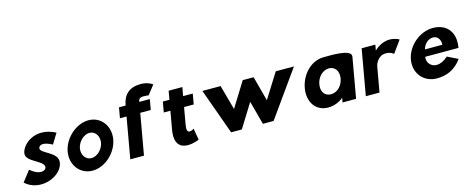

<svg xmlns="http://www.w3.org/2000/svg" viewBox="-42 -1629 5836 2398"><g transform="rotate(-15 2876.5 -430.0)"><path d="M169.7 -202.5 62.2 -64C237.3 97.5 533.3 -12.4 563.7 -185.3C588.6 -326.2 350.7 -358.2 363.2 -429.2C368 -456.7 410 -499 539.5 -428.1L621 -560.9C367.4 -691.4 185.7 -528.8 166.1 -417.8C145.6 -301.5 391.1 -266.6 375.3 -177.3C368.5 -138.4 289.5 -99.5 169.7 -202.5Z M852.1 -295.4C866.7 -378.1 942.2 -451.9 1016.7 -451.9C1091.3 -451.9 1139.7 -378.1 1125.1 -295.4C1110.5 -212.7 1036.3 -140.1 961.8 -140.1C887.2 -140.1 837.5 -212.7 852.1 -295.4ZM693.9 -295.4C664.6 -129.3 773.4 15 935.5 15C1097.5 15 1254 -129.3 1283.3 -295.4C1312.6 -461.5 1207.1 -607 1045.1 -607C883.1 -607 723.2 -461.5 693.9 -295.4Z M1541.7 -664H1456.3L1432.5 -529H1517.9L1424.6 0H1601.6L1694.9 -529H1831.1L1854.9 -664H1718.7C1723.6 -691.6 1728.2 -718 1791.7 -718C1825.1 -718 1851.8 -712.3 1851.8 -712.3L1944 -829C1944 -829 1891.8 -875 1795.1 -875C1644.5 -875 1566.9 -803.7 1541.7 -664Z M2089.2 -592H2003.8L1980 -457H2065.4L2023.7 -220.4C2004.4 -111.1 2018.4 15 2168.5 15C2246.2 15 2312.6 -17 2312.6 -17L2287.9 -165.4C2287.9 -165.4 2259.9 -144 2233.4 -144C2201.1 -144 2192.7 -174.8 2204 -239L2242.4 -457H2367.1L2390.9 -592H2266.2L2286 -704H2109Z M2866.8 0 3056.9 -305.8 3139.2 0H3277.7L3699.4 -592H3464L3263.4 -272.3L3177.8 -592H3037L2838.7 -272.3L2750.8 -592H2515.4L2728.3 0Z M3947.8 -295.3C3964.4 -389.6 4037.2 -456 4114.5 -456C4190.6 -456 4239.9 -389.6 4223.3 -295.3C4206.9 -202.4 4137.6 -136 4058.1 -136C3975.1 -136 3931.4 -202.4 3947.8 -295.3ZM4436.3 -521.9C4453.4 -621.9 4158.5 -607 4085.3 -607C3926.2 -607 3790.1 -467.2 3759.8 -295.4C3729.5 -123.6 3819.1 15 3982 15C4058 15 4130.8 -16 4179.5 -58L4169.2 0H4344.2Z M4751.5 -592H4574.5L4470.1 0H4647.1L4704.8 -327C4707.6 -342.8 4742 -453 4848.2 -453C4916.3 -453 4948.4 -419.1 4948.4 -419.1L5061.3 -575C5061.3 -575 5013.8 -607 4937.6 -607C4821.1 -607 4738.5 -518 4738.5 -518Z M5335.4 -373.6C5349.1 -431.5 5399 -492 5469.4 -492C5529.4 -492 5563 -440.2 5560.4 -373.6ZM5574.4 -216.9C5419.4 -77.5 5295.1 -177.5 5313.8 -283.6H5744.2C5780.4 -488.8 5670 -607 5497.9 -607C5326.9 -607 5162.2 -467.3 5131.9 -295.4C5101.8 -124.8 5217.1 15 5388 15C5513.6 15 5625.3 -30.6 5710.3 -150.3Z"/></g></svg>

Font: Hussar Wysoki
Style: Obl
Weight: 700
Foundry: Cannot Into Space Fonts
Version: Version 0.92